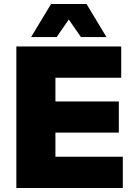

<svg xmlns="http://www.w3.org/2000/svg" viewBox="-20 -943 674 963"><path d="M62 0V-710H588V-553H258V-434H576V-278H258V-157H596V0ZM136 -757 236 -923H414L514 -757H386L325 -845L264 -757Z"/></svg>

Font: Geist Black
Style: Regular
Weight: 400
Designer: Basement.studio, Andrés Briganti, Mateo Zaragoza
Foundry: Basement.studio, Vercel, Andrés Briganti, Guido Ferreyra, Mateo Zaragoza
Version: Version 1.401